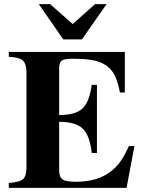

<svg xmlns="http://www.w3.org/2000/svg" viewBox="-20 -915 707 935"><path d="M22.9 -638.2V-662.1H587.9V-464.8H564Q554.2 -515.1 539.8 -545.7Q525.4 -576.2 498 -595.5Q470.7 -614.7 432.1 -621.8Q393.6 -628.9 332 -628.9Q293.9 -628.9 281 -619.9Q268.1 -610.8 268.1 -583V-355Q346.7 -354.5 381.1 -386.2Q415.5 -418 426.8 -502H452.1V-169.9H426.8Q417.5 -255.4 382.8 -288.6Q348.1 -321.8 268.1 -321.8V-85Q268.1 -52.7 284.9 -41.3Q301.8 -29.8 349.1 -29.8Q457 -29.8 522 -82Q548.3 -103 566.7 -128.9Q585 -154.8 607.9 -204.1H634.8L596.2 0H22.9V-23.9Q75.2 -28.3 91.3 -41.7Q107.4 -55.2 108.9 -94.2V-567.9Q107.4 -606.9 89.8 -621.6Q72.3 -636.2 22.9 -638.2ZM499 -895 378.9 -723.1H288.1L168.9 -895H224.1L334 -797.9L442.9 -895Z"/></svg>

Font: Accordance
Style: Bold
Weight: 700
Version: Version 1.2 (build January 31, 2020) Miklal Software Solutio